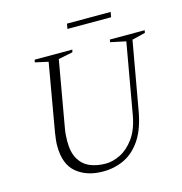

<svg xmlns="http://www.w3.org/2000/svg" viewBox="-117 -907 969 1023"><g transform="rotate(-15 367.5 -395.5)"><path d="M327 10Q238 10 181.5 -36.5Q125 -83 125 -185Q125 -202 127 -219Q129 -236 132 -256L197 -630L125 -646L128 -660H336L332 -646L253 -630L190 -271Q186 -250 184.5 -231Q183 -212 183 -195Q183 -133 205 -96Q227 -59 265 -43Q303 -27 352 -27Q391 -27 433 -48Q475 -69 508.5 -115Q542 -161 556 -236L625 -628L540 -646L543 -660H735L732 -646L659 -628L593 -256Q576 -158 537.5 -100Q499 -42 445 -16Q391 10 327 10ZM339 -773 344 -801H585L580 -773Z"/></g></svg>

Font: Spectral SC ExtraLight
Style: Italic
Weight: 275
Italic angle: -10°
Designer: Jean-Baptiste Levee
Foundry: Production Type
Version: Version 2.001